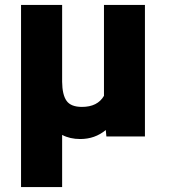

<svg xmlns="http://www.w3.org/2000/svg" viewBox="-20 -548 681 771"><path d="M229.5 -528.3V-219.7Q230 -167.5 247.3 -143.1Q264.6 -118.7 309.1 -118.7Q371.6 -118.7 397.5 -163.1V-528.3H562V0H407.2L404.8 -25.9Q361.3 10.3 302.2 10.3Q260.7 10.3 229.5 -6.3V203.1H64.5V-528.3Z"/></svg>

Font: Vazir Black UI
Style: Black-UI
Weight: 900
Designer: Saber Rastikerdar
Foundry: Saber Rastikerdar
Version: Version 30.1.0